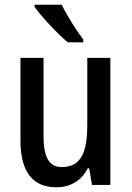

<svg xmlns="http://www.w3.org/2000/svg" viewBox="-20 -786 559 816"><path d="M242 -766H127V-757C154 -717 227 -640 268 -606H334V-618C306 -654 264 -721 242 -766ZM449 -540H351V-259C351 -138 325 -76 242 -76C189 -76 165 -118 165 -207V-540H67V-188C67 -61 115 10 220 10C277 10 326 -17 353 -71H359L371 0H449Z"/></svg>

Font: Noto Sans Gurmukhi UI Condensed Medium
Style: Regular
Weight: 500
Width: 3
Designer: Jelle Bosma - Monotype Design Team
Foundry: Monotype Imaging Inc.
Version: Version 2.004